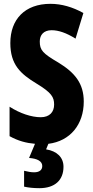

<svg xmlns="http://www.w3.org/2000/svg" viewBox="-20 -744 485 1004"><path d="M312 128C312 79 278 46 221 37L233 8C347 -6 418 -93 418 -213C418 -307 372 -364 285 -417C203 -465 188 -482 188 -527C188 -561 208 -586 250 -586C286 -586 327 -572 375 -542L416 -676C360 -707 302 -724 244 -724C110 -724 34 -643 34 -519C34 -406 87 -358 171 -307C250 -259 263 -236 263 -197C263 -159 240 -131 193 -131C145 -131 84 -151 30 -186V-32C75 -7 117 4 163 8L132 82C175 85 201 99 201 124C201 145 186 157 158 157C143 157 126 154 106 149V232C128 237 155 240 186 240C267 240 312 198 312 128Z"/></svg>

Font: Noto Sans Georgian ExtraCondensed ExtraBold
Style: Regular
Weight: 800
Width: 2
Designer: Monotype Design Team, Akaki Razmadze
Foundry: Google LLC
Version: Version 2.005